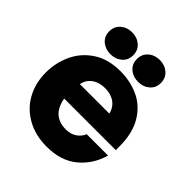

<svg xmlns="http://www.w3.org/2000/svg" viewBox="-213 -921 1074 1074"><g transform="rotate(45 324.0 -383.5)"><path d="M32 -279Q32 -355 63.5 -423.5Q95 -492 160.5 -535.5Q226 -579 323 -579Q402 -579 468.5 -548Q535 -517 575.5 -449Q616 -381 616 -277V-248H208Q211 -227 219 -207.5Q227 -188 237 -175Q271 -132 337 -132Q374 -132 400.5 -150Q427 -168 438 -196H607Q581 -104 511 -46Q441 12 328 12Q240 12 172.5 -25.5Q105 -63 68.5 -129Q32 -195 32 -279ZM446 -367Q439 -398 419 -418Q386 -451 329 -451Q272 -451 239 -418Q218 -397 213 -367ZM120 -692Q120 -731 147.5 -755Q175 -779 215 -779Q255 -779 282.5 -755Q310 -731 310 -692Q310 -653 282.5 -629.5Q255 -606 215 -606Q175 -606 147.5 -629.5Q120 -653 120 -692ZM339 -692Q339 -731 366.5 -755Q394 -779 434 -779Q474 -779 501.5 -755Q529 -731 529 -692Q529 -653 501.5 -629.5Q474 -606 434 -606Q394 -606 366.5 -629.5Q339 -653 339 -692Z"/></g></svg>

Font: Open Sauce One Black
Style: Regular
Weight: 900
Designer: Alfredo Marco Pradil
Foundry: Creative Sauce Fz LLC
Version: Version 1.477